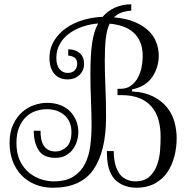

<svg xmlns="http://www.w3.org/2000/svg" viewBox="-20 -860 873 900"><path d="M471.2 -577.1Q471.2 -517.1 474.1 -452.6Q477.1 -388.2 477.1 -310.1Q477.1 -151.9 418.5 -65.9Q359.9 20 228 20Q182.1 20 144.5 4.4Q106.9 -11.2 80.6 -38.6Q54.2 -65.9 39.6 -104.5Q24.9 -143.1 24.9 -189.9Q24.9 -241.2 42 -277.1Q59.1 -313 85 -335.4Q110.8 -357.9 141.4 -367.9Q171.9 -377.9 200.2 -377.9Q234.9 -377.9 262.5 -367.4Q290 -356.9 308.6 -337.9Q327.1 -318.8 337.2 -293.9Q347.2 -269 347.2 -241.2Q347.2 -221.2 341.1 -199.7Q335 -178.2 322 -160.6Q309.1 -143.1 288.6 -131.6Q268.1 -120.1 240.2 -120.1Q183.1 -120.1 160.6 -156.5Q138.2 -192.9 138.2 -247.1H169.9Q169.9 -228 172.9 -210.4Q175.8 -192.9 183.8 -179.4Q191.9 -166 205.6 -158Q219.2 -149.9 240.2 -149.9Q269 -149.9 292 -171.4Q314.9 -192.9 314.9 -241.2Q314.9 -291 282.5 -319.6Q250 -348.1 200.2 -348.1Q172.9 -348.1 147.5 -339.6Q122.1 -331.1 102.1 -312Q82 -293 69.6 -262.9Q57.1 -232.9 57.1 -189.9Q57.1 -139.2 74.5 -104.5Q91.8 -69.8 118.4 -48.8Q145 -27.8 175 -18.8Q205.1 -9.8 230 -9.8Q289.1 -9.8 324.5 -32.5Q359.9 -55.2 378.4 -92Q397 -128.9 403.1 -176Q409.2 -223.1 409.2 -272Q409.2 -325.2 406.5 -388.7Q403.8 -452.1 403.8 -515.1Q403.8 -604 411.9 -658.4Q419.9 -712.9 439.9 -750Q403.8 -747.1 368.9 -735.6Q334 -724.1 305.9 -704.1Q277.8 -684.1 261 -654.5Q244.1 -625 244.1 -587.9Q244.1 -554.2 259 -536.1Q273.9 -518.1 297.9 -518.1Q317.9 -518.1 329.8 -530Q341.8 -542 341.8 -561Q341.8 -583 327.9 -591.1Q314 -599.1 299.8 -599.1V-628.9Q332 -628.9 353 -611.6Q374 -594.2 374 -561Q374 -528.8 352.1 -508.3Q330.1 -487.8 297.9 -487.8Q255.9 -487.8 233.9 -514.9Q211.9 -542 211.9 -586.9Q211.9 -633.8 233.9 -669.4Q255.9 -705.1 291.5 -729.5Q327.1 -753.9 371.6 -766.8Q416 -779.8 460.9 -780.8Q484.9 -809.1 519.5 -824.5Q554.2 -839.8 595.2 -839.8V-810.1Q581.1 -810.1 556.6 -803.5Q532.2 -796.9 514.2 -778.8Q570.8 -773.9 610.8 -757.1Q650.9 -740.2 676 -716.1Q701.2 -691.9 712.6 -661.4Q724.1 -630.9 724.1 -599.1Q724.1 -543.9 693.6 -499Q663.1 -454.1 599.1 -440.9V-431.2Q657.2 -428.2 697 -408.2Q736.8 -388.2 762 -357.7Q787.1 -327.1 797.6 -289.1Q808.1 -251 808.1 -211.9Q808.1 -168 797.1 -126Q786.1 -84 763.7 -51.5Q741.2 -19 705.1 0.5Q668.9 20 620.1 20Q582 20 552.5 5.6Q522.9 -8.8 507.8 -32.2Q494.1 -53.2 487.5 -81.1Q481 -108.9 481 -151.9H513.2Q513.2 -90.8 535.2 -53.2Q545.9 -33.2 567.4 -21.5Q588.9 -9.8 613.8 -9.8Q657.2 -9.8 681.2 -32.5Q705.1 -55.2 716.6 -87.6Q728 -120.1 730.5 -156Q732.9 -191.9 732.9 -219.2Q732.9 -262.2 722.9 -298.1Q712.9 -334 690.4 -360.1Q668 -386.2 633.1 -400.1Q598.1 -414.1 548.8 -414.1H530.8V-443.8H544.9Q574.2 -443.8 594 -458.5Q613.8 -473.1 626 -495.6Q638.2 -518.1 643.6 -544.4Q648.9 -570.8 648.9 -596.2Q648.9 -636.2 637 -663.6Q625 -690.9 604 -709Q583 -727.1 554.9 -736.6Q526.9 -746.1 494.1 -749Q481 -722.2 476.1 -681.2Q471.2 -640.1 471.2 -577.1Z"/></svg>

Font: Sevillana
Style: Regular
Weight: 400
Designer: Olga Umpeleva
Foundry: Brownfox
Version: Version 1.001